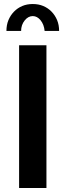

<svg xmlns="http://www.w3.org/2000/svg" viewBox="-20 -935 326 955"><path d="M75 0V-710H211V0ZM143 -855Q120 -855 102.5 -833Q85 -811 85 -781H12Q12 -811 22 -835Q32 -859 49.5 -877Q67 -895 90.5 -905Q114 -915 143 -915Q172 -915 195.5 -905Q219 -895 236.5 -877Q254 -859 264 -835Q274 -811 274 -781H202Q199 -813 182 -834Q165 -855 143 -855Z"/></svg>

Font: Rising Sun
Style: Bold
Weight: 700
Designer: Matt McInerney, Pablo Impallari, Rodrigo Fuenzalida (Raleway font), Stephen Hutchings (Greek), Cristiano Sobral (main ch
Foundry: The Rising Sun Project Authors
Version: Version 4.327; ttfautohint (v1.8.4.7-5d5b-dirty)